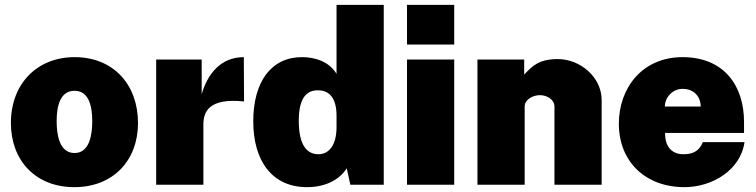

<svg xmlns="http://www.w3.org/2000/svg" viewBox="-20 -763 3122 793"><path d="M287 10C448 10 550 -101 550 -255C550 -412 450 -527 288 -527C134 -527 25 -418 25 -255C25 -100 127 10 287 10ZM288 -131C225 -131 214 -207 214 -262C214 -318 225 -388 288 -388C350 -388 361 -318 361 -262C361 -207 350 -131 288 -131Z M625 0H820V-248C820 -302 843 -359 988 -344L987 -527C891 -527 837 -457 813 -374V-517H625Z M1248 10C1332 10 1387 -27 1412 -68L1427 0H1565V-743H1370V-458C1338 -511 1278 -527 1227 -527C1100 -527 1026 -425 1026 -262C1026 -97 1105 10 1248 10ZM1295 -126C1250 -126 1214 -160 1214 -264C1214 -368 1253 -390 1293 -390C1336 -390 1370 -364 1370 -284V-239C1370 -162 1338 -126 1295 -126Z M1856 -743H1661V-579H1856ZM1856 -517H1661V0H1856Z M1952 0H2147V-323C2147 -352 2181 -370 2210 -370C2239 -370 2270 -352 2270 -323V0H2465V-349C2465 -446 2375 -519 2284 -519C2203 -519 2177 -488 2145 -455V-517H1952Z M2727 -214H3053V-259C3053 -412 2968 -527 2799 -527C2633 -527 2536 -400 2536 -252C2536 -95 2646 10 2807 10C2922 10 3039 -61 3055 -176H2883C2867 -136 2838 -126 2802 -126C2760 -126 2726 -152 2727 -214ZM2726 -323C2726 -362 2759 -396 2799 -396C2848 -396 2874 -362 2874 -323Z"/></svg>

Font: United Sans Black
Style: Regular
Weight: 900
Designer: Pablo Impallari, Rodrigo Fuenzalida (Modified by Dan O. Williams)
Version: Version 1.000;PS 001.000;hotconv 1.0.88;makeotf.lib2.5.64775